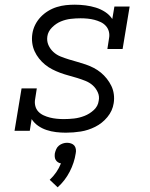

<svg xmlns="http://www.w3.org/2000/svg" viewBox="-20 -558 640 819"><path d="M261 8Q240 8 219 5.5Q198 3 178.5 -3.5Q159 -10 142.5 -21.5Q126 -33 115 -50L107 0H42L72 -181H137L130 -136Q127 -121 130.5 -106.5Q134 -92 143.5 -82Q153 -72 166 -66Q179 -60 193 -56.5Q207 -53 222 -51.5Q237 -50 252 -50Q274 -50 296 -52.5Q318 -55 340 -63.5Q362 -72 380 -88.5Q398 -105 401 -128Q405 -147 397 -164.5Q389 -182 375.5 -194Q362 -206 344.5 -213Q327 -220 309 -225.5Q291 -231 272.5 -236Q254 -241 236.5 -247.5Q219 -254 202.5 -262.5Q186 -271 172 -282.5Q158 -294 146.5 -308.5Q135 -323 127.5 -339.5Q120 -356 117.5 -375Q115 -394 118 -414Q121 -434 130 -452Q139 -470 153 -485Q167 -500 185 -511Q203 -522 222.5 -528Q242 -534 261 -536Q280 -538 299 -538Q322 -538 345 -535Q368 -532 389 -525.5Q410 -519 428.5 -507Q447 -495 459 -477L468 -530H533L503 -349H438L445 -394Q448 -409 444.5 -423Q441 -437 431.5 -447.5Q422 -458 409 -464Q396 -470 382.5 -473.5Q369 -477 354 -478.5Q339 -480 324 -480Q303 -480 281.5 -477.5Q260 -475 239.5 -466.5Q219 -458 202 -441Q185 -424 182 -403Q179 -383 186.5 -366Q194 -349 207.5 -336.5Q221 -324 238.5 -317Q256 -310 274 -304.5Q292 -299 310 -294Q328 -289 345.5 -283Q363 -277 379.5 -268.5Q396 -260 410 -248.5Q424 -237 435.5 -222.5Q447 -208 455 -191.5Q463 -175 465.5 -156Q468 -137 465 -118Q460 -85 438 -58.5Q416 -32 386 -17Q356 -2 324.5 3Q293 8 261 8ZM226 241 192 209Q208 194 220 176.5Q232 159 240 139Q233 138 227 134Q221 130 217.5 124Q214 118 213.5 110.5Q213 103 214 96Q216 87 220 78Q224 69 231.5 63Q239 57 248 54Q257 51 266 51Q275 51 283.5 54Q292 57 297 63Q302 69 303.5 78Q305 87 303 96Q297 136 277.5 174Q258 212 226 241Z"/></svg>

Font: Iosevka Slab LtExObl
Style: Regular
Weight: 300
Width: 7
Italic angle: -9°
Monospace: yes
Designer: Belleve Invis
Foundry: Belleve Invis
Version: Version 11.1.0; ttfautohint (v1.8.3)